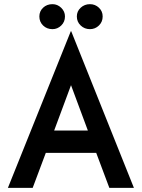

<svg xmlns="http://www.w3.org/2000/svg" viewBox="-20 -902 681 922"><path d="M320 -752H322L623 0H505L442 -168H200L137 0H18ZM402 -275 321 -493 240 -275ZM349 -823Q349 -848 367.5 -865Q386 -882 412 -882Q437 -882 455 -865Q473 -848 473 -823Q473 -797 455 -779.5Q437 -762 412 -762Q386 -762 367.5 -779.5Q349 -797 349 -823ZM169 -823Q169 -848 187 -865Q205 -882 232 -882Q256 -882 274 -864.5Q292 -847 292 -823Q292 -797 274 -779.5Q256 -762 232 -762Q205 -762 187 -779.5Q169 -797 169 -823Z"/></svg>

Font: Lineal Medium
Style: Regular
Weight: 600
Designer: Created by Frank Adebiaye with contributions from Anton Moglia & Ariel Martín Pérez
Created by Frank ADEBIAYE with FontF
Foundry: Velvetyne Type Foundry
Version: Version 2.000